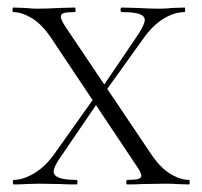

<svg xmlns="http://www.w3.org/2000/svg" viewBox="-20 -488 534 508"><path d="M122 -34Q122 -12 182 -12Q185 -12 185 -6Q185 0 182 0Q155 0 142 -1L82 -2L47 -1Q37 0 16 0Q14 0 14 -6Q14 -12 16 -12Q41 -12 70.5 -29.5Q100 -47 124 -81L237 -240L249 -232L142 -75Q122 -47 122 -34ZM363 -435Q363 -446 348.5 -451Q334 -456 302 -456Q299 -456 299 -462Q299 -468 302 -468L342 -467Q376 -465 402 -465Q417 -465 437 -467L468 -468Q470 -468 470 -462Q470 -456 468 -456Q442 -456 413.5 -439Q385 -422 360 -387L251 -235L242 -244L343 -393Q363 -423 363 -435ZM480 0 448 -1Q438 -2 418 -2L355 -1Q341 0 317 0Q314 0 314 -6Q314 -12 317 -12Q337 -12 345.5 -14.5Q354 -17 354 -23Q354 -31 340 -51L117 -385Q92 -423 65 -439.5Q38 -456 15 -456Q13 -456 13 -462Q13 -468 15 -468L46 -467Q68 -465 77 -465Q103 -465 139 -467L178 -468Q180 -468 180 -462Q180 -456 178 -456Q157 -456 149 -453.5Q141 -451 141 -444Q141 -435 154 -416L378 -83Q403 -45 430 -28.5Q457 -12 480 -12Q482 -12 482 -6Q482 0 480 0Z"/></svg>

Font: Cormorant SC Light
Style: Regular
Weight: 300
Designer: Christian Thalmann (Catharsis Fonts)
Foundry: Catharsis Fonts
Version: Version 4.000